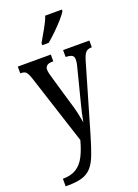

<svg xmlns="http://www.w3.org/2000/svg" viewBox="-183 -840 823 1147"><g transform="rotate(-20 228.5 -266.0)"><path d="M26 186Q79 186 112.5 164.5Q146 143 167 102Q188 61 203 4L59 -441Q48 -473 38 -483Q28 -493 5 -493H2V-536H212V-493H208Q181 -493 170.5 -483.5Q160 -474 160 -460Q160 -447 164 -431Q168 -415 174 -395L221 -234Q236 -187 244 -150.5Q252 -114 256 -89Q265 -141 282 -205L332 -401Q336 -415 339 -429.5Q342 -444 342 -458Q342 -477 330 -484Q318 -491 293 -492L290 -493V-536H457V-493H454Q431 -493 418 -480Q405 -467 392 -420L271 -5Q250 67 232 114Q214 161 190 187Q166 213 130 223.5Q94 234 37 234H26ZM183 -619Q204 -656 226 -694Q248 -732 260 -766H366V-756Q356 -739 332 -711.5Q308 -684 278.5 -655.5Q249 -627 224 -606H183Z"/></g></svg>

Font: Noto Serif Lao ExtraCondensed Medium
Style: Regular
Weight: 500
Width: 2
Designer: Monotype Design Team
Foundry: Monotype Imaging Inc.
Version: Version 2.003; ttfautohint (v1.8.4.7-5d5b)